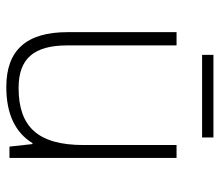

<svg xmlns="http://www.w3.org/2000/svg" viewBox="-64 -623 697 609"><g transform="rotate(90 284.5 -318.5)"><path d="M154 -611H416V-647H154ZM256 10C341 10 400 -18 434 -73H437L445 0H481V-530H440V-235C440 -90 382 -29 259 -29C167 -29 124 -76 124 -184V-530H82V-184C82 -54 139 10 256 10Z"/></g></svg>

Font: Kathrein 35 Thin
Style: Regular
Weight: 250
Designer: Lazydogs Typefoundry, based on Open Sans by Ascender Corporation
Foundry: Lazydogs Typefoundry
Version: Version 1.003;PS 001.003;hotconv 1.0.88;makeotf.lib2.5.64775